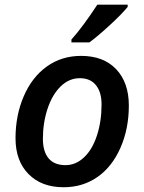

<svg xmlns="http://www.w3.org/2000/svg" viewBox="-20 -786 613 815"><path d="M411.1 -342.8Q411.1 -395 387.2 -424.6Q363.3 -454.1 318.8 -454.1Q273.4 -454.1 237.5 -419.2Q201.7 -384.3 181.9 -324.5Q162.1 -264.6 162.1 -196.8Q162.1 -142.6 186.3 -113.8Q210.4 -85 257.8 -85Q301.8 -85 336.9 -118.2Q372.1 -151.4 391.6 -211.2Q411.1 -271 411.1 -342.8ZM526.9 -337.9Q526.9 -239.3 491.2 -158.4Q455.6 -77.6 393.3 -34.4Q331.1 8.8 250 8.8Q156.2 8.8 101.1 -47.1Q45.9 -103 45.9 -199.2Q45.9 -296.4 80.8 -377.4Q115.7 -458.5 178.7 -503.7Q241.7 -548.8 324.2 -548.8Q419.4 -548.8 473.1 -492.2Q526.9 -435.5 526.9 -337.9ZM283.2 -618.2Q330.6 -670.9 393.1 -766.1H522V-756.8Q495.6 -724.6 444.8 -678Q394 -631.3 359.4 -606H283.2Z"/></svg>

Font: TypoPRO Open Sans
Style: Italic
Weight: 600
Italic angle: -12°
Foundry: Ascender Corporation
Version: Version 1.10